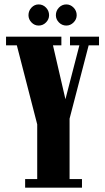

<svg xmlns="http://www.w3.org/2000/svg" viewBox="-20 -870 488 890"><path d="M96.5 0V-40H152.5V-293.5L58 -660H8V-700H264.5V-660H225.5L301 -333.5H263.5L348 -660H304.5V-700H439V-660H391L302.5 -320V-40H360V0ZM287.5 -751.5Q267.5 -751.5 253.2 -766Q239 -780.5 239 -799.5Q239 -820 253.2 -834.8Q267.5 -849.5 287.5 -849.5Q306.5 -849.5 321 -834.8Q335.5 -820 335.5 -799.5Q335.5 -780.5 321 -766Q306.5 -751.5 287.5 -751.5ZM159 -751.5Q140 -751.5 126 -766Q112 -780.5 112 -799.5Q112 -820 126 -834.8Q140 -849.5 159 -849.5Q179 -849.5 193.2 -834.8Q207.5 -820 207.5 -799.5Q207.5 -780.5 193.2 -766Q179 -751.5 159 -751.5Z"/></svg>

Font: Imbue Thin 10pt Black
Style: Regular
Weight: 900
Version: Version 1.102